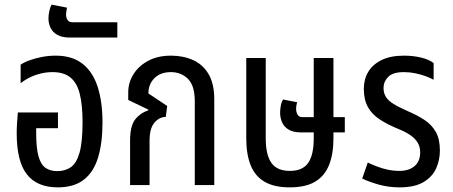

<svg xmlns="http://www.w3.org/2000/svg" viewBox="-20 -798 1954 828"><path d="M229 10Q140 10 96 -46Q52 -102 52 -224Q52 -244 53.5 -267Q55 -290 57 -313H230V-245H136V-225Q136 -160 146 -124Q156 -88 176.5 -74Q197 -60 227 -60Q261 -60 285.5 -77Q310 -94 323 -139.5Q336 -185 336 -271Q336 -345 324 -393Q312 -441 283.5 -464Q255 -487 207 -487Q182 -487 158 -481.5Q134 -476 111.5 -465.5Q89 -455 69 -439V-519Q85 -530 109 -538.5Q133 -547 161.5 -552.5Q190 -558 220 -558Q292 -558 336.5 -522.5Q381 -487 401.5 -422.5Q422 -358 422 -270Q422 -182 403 -119Q384 -56 341.5 -23Q299 10 229 10Z M282 -636Q248 -636 227.5 -647.5Q207 -659 198 -678Q189 -697 189 -718Q189 -732 192.5 -749.5Q196 -767 203 -778L269 -765Q268 -761 266.5 -751.5Q265 -742 265 -734Q265 -721 271.5 -711.5Q278 -702 293 -702H486V-636Z M541 0V-192Q541 -255 563 -283Q585 -311 619 -322L620 -325L533 -367V-400Q533 -441 555 -477Q577 -513 618.5 -535.5Q660 -558 718 -558Q770 -558 812.5 -539Q855 -520 879.5 -478.5Q904 -437 904 -370V0H820V-361Q820 -429 790.5 -458Q761 -487 717 -487Q672 -487 646 -461Q620 -435 620 -395L701 -341L695 -294Q666 -293 645.5 -268.5Q625 -244 625 -191V0Z M1229 10Q1162 10 1120.5 -14.5Q1079 -39 1060.5 -86.5Q1042 -134 1042 -201V-548H1126V-201Q1126 -130 1150.5 -95.5Q1175 -61 1230 -61Q1285 -61 1309 -95.5Q1333 -130 1333 -201V-548H1418V-201Q1418 -134 1399 -86.5Q1380 -39 1339 -14.5Q1298 10 1229 10ZM1279 -227Q1244 -227 1224 -239.5Q1204 -252 1196 -271.5Q1188 -291 1188 -312Q1188 -327 1191 -343Q1194 -359 1201 -369L1262 -357Q1260 -353 1258.5 -344.5Q1257 -336 1257 -328Q1257 -315 1263 -304Q1269 -293 1283 -293H1467V-227Z M1703 10Q1657 10 1615 -1.5Q1573 -13 1542 -28L1566 -97Q1583 -89 1604.5 -80.5Q1626 -72 1651 -66.5Q1676 -61 1703 -61Q1743 -61 1767.5 -81.5Q1792 -102 1792 -141Q1792 -164 1782 -181.5Q1772 -199 1752 -213.5Q1732 -228 1700 -241Q1651 -261 1617.5 -283Q1584 -305 1566.5 -336.5Q1549 -368 1549 -415Q1549 -456 1568 -488Q1587 -520 1625.5 -539Q1664 -558 1722 -558Q1763 -558 1797 -549.5Q1831 -541 1850 -526V-454Q1836 -462 1815.5 -469.5Q1795 -477 1771 -482Q1747 -487 1722 -487Q1674 -487 1654 -466.5Q1634 -446 1634 -419Q1634 -397 1644 -380.5Q1654 -364 1677.5 -349.5Q1701 -335 1740 -318Q1780 -301 1811 -280.5Q1842 -260 1859.5 -229Q1877 -198 1877 -149Q1877 -107 1860.5 -71Q1844 -35 1806 -12.5Q1768 10 1703 10Z"/></svg>

Font: Noto Sans Thai Condensed
Style: Regular
Weight: 400
Width: 3
Designer: Monotype Design Team
Foundry: Monotype Imaging Inc.
Version: Version 2.002